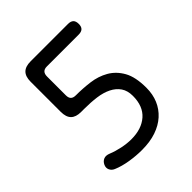

<svg xmlns="http://www.w3.org/2000/svg" viewBox="-202 -862 1004 1004"><g transform="rotate(-45 300.0 -360.0)"><path d="M517 -204Q517 -156 500.5 -117Q484 -78 452.5 -49.5Q421 -21 375.5 -5.5Q330 10 271 10Q227 10 181 2.5Q135 -5 100 -20Q83 -27 76 -42.5Q69 -58 77 -75Q85 -92 100.5 -98.5Q116 -105 138 -96Q167 -84 203 -76.5Q239 -69 271 -69Q347 -69 392 -108.5Q437 -148 437 -224Q437 -263 419.5 -288.5Q402 -314 371 -329.5Q340 -345 298.5 -350.5Q257 -356 208 -356H186Q148 -356 129.5 -374.5Q111 -393 111 -432V-655Q111 -693 129.5 -711.5Q148 -730 186 -730H463Q483 -730 493 -720.5Q503 -711 503 -690Q503 -670 493 -660.5Q483 -651 463 -651H228Q209 -651 200 -641.5Q191 -632 191 -613V-474Q191 -455 200 -446Q209 -437 228 -437Q279 -437 330 -430.5Q381 -424 423 -400Q465 -376 491 -330Q517 -284 517 -204Z"/></g></svg>

Font: Maple Mono Normal NL Light
Style: Regular
Weight: 300
Monospace: yes
Designer: subframe7536
Version: Version 7.000